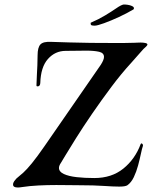

<svg xmlns="http://www.w3.org/2000/svg" viewBox="-20 -823 675 853"><path d="M59 10Q38 10 38 -3Q38 -11 43.5 -18.5Q49 -26 53 -30Q68 -42 83.5 -56Q99 -70 121.5 -97.5Q144 -125 178 -174L427 -534Q442 -557 442 -570Q442 -588 420 -593Q398 -598 364 -598Q343 -598 319.5 -597.5Q296 -597 272 -597Q225 -597 193 -561Q161 -525 159 -454Q158 -441 149.5 -439.5Q141 -438 142 -445Q143 -473 144 -493Q145 -513 146 -532.5Q147 -552 147 -577Q147 -612 159.5 -625.5Q172 -639 208 -637Q242 -636 287.5 -634.5Q333 -633 383 -632.5Q433 -632 481 -632Q507 -632 531.5 -632Q556 -632 578 -633Q582 -633 589.5 -633.5Q597 -634 605 -634Q616 -634 625.5 -632Q635 -630 635 -625Q635 -622 629 -616Q618 -607 605.5 -592Q593 -577 564 -545Q519 -496 474.5 -436.5Q430 -377 389.5 -318Q349 -259 318 -209.5Q287 -160 269 -130Q251 -100 251 -100Q242 -87 242 -77Q242 -60 263.5 -50Q285 -40 320.5 -36Q356 -32 399 -32Q476 -32 528 -74Q580 -116 605 -183Q607 -186 608 -186Q611 -186 613.5 -182.5Q616 -179 615 -175Q611 -164 606 -140Q601 -116 593.5 -88Q586 -60 574.5 -36Q563 -12 546 0Q537 6 510 6Q484 6 440.5 3Q397 0 336 0Q316 0 288 -0.5Q260 -1 230 -1Q190 -1 150.5 1Q111 3 79 8Q73 9 68 9.5Q63 10 59 10ZM401 -709Q390 -709 386 -711Q382 -713 383 -722Q418 -737 447 -754.5Q476 -772 497 -786.5Q518 -801 529 -803Q548 -803 562 -798Q576 -793 575 -786Q575 -781 569 -779Q544 -764 508.5 -747.5Q473 -731 442.5 -720Q412 -709 401 -709Z"/></svg>

Font: Tapestry
Style: Regular
Weight: 400
Designer: Robert E. Leuschke
Foundry: Robert E. Leuschke
Version: Version 1.010; ttfautohint (v1.8.4.7-5d5b)